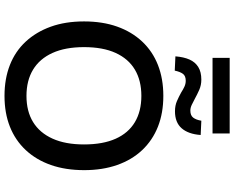

<svg xmlns="http://www.w3.org/2000/svg" viewBox="-116 -940 1065 874"><g transform="rotate(90 417.0 -503.5)"><path d="M417 9Q339 9 276.5 -15.5Q214 -40 170 -87.5Q126 -135 102 -201.5Q78 -268 78 -353Q78 -437 101.5 -503.5Q125 -570 169.5 -617.5Q214 -665 276.5 -689.5Q339 -714 417 -714Q495 -714 557 -689.5Q619 -665 663.5 -618Q708 -571 731.5 -504Q755 -437 755 -354Q755 -269 731.5 -202Q708 -135 663.5 -87.5Q619 -40 557 -15.5Q495 9 417 9ZM417 -91Q487 -91 536 -121Q585 -151 611.5 -209.5Q638 -268 638 -353Q638 -439 612 -497Q586 -555 536.5 -584.5Q487 -614 417 -614Q347 -614 297.5 -584.5Q248 -555 221.5 -497Q195 -439 195 -353Q195 -268 221.5 -209.5Q248 -151 297.5 -121Q347 -91 417 -91ZM244 -938V-1016H588V-938ZM487 -767Q461 -767 440.5 -776Q420 -785 402 -795Q388 -804 375 -810Q362 -816 348 -816Q326 -816 316.5 -803Q307 -790 302 -766L237 -769Q240 -807 251.5 -833Q263 -859 285.5 -873Q308 -887 343 -887Q368 -887 389.5 -877.5Q411 -868 429 -858Q444 -850 457.5 -843.5Q471 -837 484 -837Q506 -837 516 -850Q526 -863 530 -887L595 -884Q591 -828 564.5 -797.5Q538 -767 487 -767Z"/></g></svg>

Font: Nunito Sans 6pt SemiBold
Style: Regular
Weight: 600
Version: Version 3.101;gftools[0.9.27]